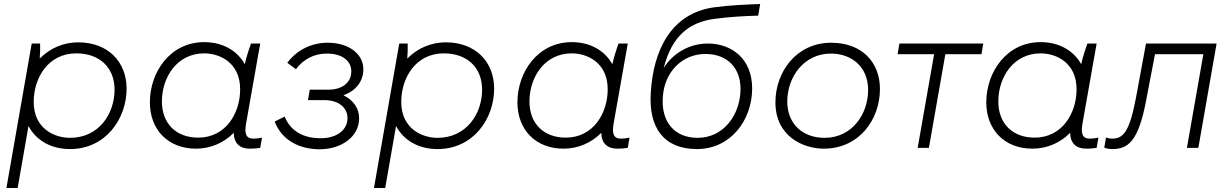

<svg xmlns="http://www.w3.org/2000/svg" viewBox="-20 -737 6131 957"><path d="M12 200H68L122 -109C159 -39 232 6 329 6C507 6 611 -145 611 -295C611 -430 517 -526 370 -526C297 -526 229 -497 178 -445C180 -471 181 -500 180 -520H138ZM329 -50C251 -50 148 -96 148 -229C148 -349 220 -471 360 -471C477 -471 551 -400 551 -290C551 -170 473 -50 329 -50Z M1225 4C1244 4 1259 3 1277 0L1286 -51C1271 -48 1258 -46 1243 -46C1204 -46 1198 -74 1207 -124L1277 -520H1231C1219 -487 1208 -451 1200 -417C1163 -484 1091 -527 998 -527C827 -527 727 -376 727 -227C727 -91 817 4 957 4C1028 4 1095 -24 1145 -75C1146 -23 1175 4 1225 4ZM998 -471C1074 -471 1177 -426 1177 -292C1177 -172 1105 -51 968 -51C857 -51 787 -122 787 -231C787 -352 862 -471 998 -471Z M1573 7C1684 7 1770 -57 1770 -147C1770 -196 1743 -237 1692 -262C1754 -285 1791 -331 1791 -392C1791 -468 1719 -524 1613 -524C1531 -524 1459 -487 1412 -424L1455 -392C1492 -441 1544 -470 1609 -470C1687 -470 1731 -433 1731 -381C1731 -323 1682 -290 1618 -290H1524L1515 -238H1596C1671 -238 1712 -198 1712 -149C1712 -88 1658 -48 1579 -48C1492 -48 1428 -83 1399 -156L1349 -131C1386 -35 1476 7 1573 7Z M1844 200H1900L1954 -109C1991 -39 2064 6 2161 6C2339 6 2443 -145 2443 -295C2443 -430 2349 -526 2202 -526C2129 -526 2061 -497 2010 -445C2012 -471 2013 -500 2012 -520H1970ZM2161 -50C2083 -50 1980 -96 1980 -229C1980 -349 2052 -471 2192 -471C2309 -471 2383 -400 2383 -290C2383 -170 2305 -50 2161 -50Z M3057 4C3076 4 3091 3 3109 0L3118 -51C3103 -48 3090 -46 3075 -46C3036 -46 3030 -74 3039 -124L3109 -520H3063C3051 -487 3040 -451 3032 -417C2995 -484 2923 -527 2830 -527C2659 -527 2559 -376 2559 -227C2559 -91 2649 4 2789 4C2860 4 2927 -24 2977 -75C2978 -23 3007 4 3057 4ZM2830 -471C2906 -471 3009 -426 3009 -292C3009 -172 2937 -51 2800 -51C2689 -51 2619 -122 2619 -231C2619 -352 2694 -471 2830 -471Z M3454 6C3621 6 3729 -137 3729 -297C3729 -441 3630 -520 3508 -520C3414 -520 3333 -470 3288 -398C3329 -558 3415 -626 3541 -643C3616 -653 3685 -657 3759 -659L3769 -717C3690 -714 3619 -711 3543 -701C3318 -672 3236 -475 3224 -279C3211 -100 3289 6 3454 6ZM3457 -50C3340 -50 3274 -132 3284 -255C3291 -373 3376 -468 3496 -468C3602 -468 3671 -402 3671 -294C3671 -169 3590 -50 3457 -50Z M4086 4C4263 4 4366 -142 4366 -293C4366 -428 4275 -524 4123 -524C3949 -524 3845 -378 3845 -227C3845 -56 3985 4 4086 4ZM4090 -50C3977 -50 3904 -123 3904 -231C3904 -351 3985 -470 4122 -470C4219 -470 4307 -409 4307 -289C4307 -169 4228 -50 4090 -50Z M4454 -467H4636L4554 0H4610L4692 -467H4872L4881 -520H4463Z M5394 4C5413 4 5428 3 5446 0L5455 -51C5440 -48 5427 -46 5412 -46C5373 -46 5367 -74 5376 -124L5446 -520H5400C5388 -487 5377 -451 5369 -417C5332 -484 5260 -527 5167 -527C4996 -527 4896 -376 4896 -227C4896 -91 4986 4 5126 4C5197 4 5264 -24 5314 -75C5315 -23 5344 4 5394 4ZM5167 -471C5243 -471 5346 -426 5346 -292C5346 -172 5274 -51 5137 -51C5026 -51 4956 -122 4956 -231C4956 -352 5031 -471 5167 -471Z M5523 6C5601 6 5654 -29 5693 -238L5737 -467H5978L5896 0H5953L6044 -520H5692L5642 -249C5610 -81 5579 -46 5524 -46C5513 -46 5502 -48 5493 -52L5484 -1C5494 3 5507 6 5523 6Z"/></svg>

Font: Fixel Display 20240404 Light
Style: Italic
Weight: 300
Italic angle: -10°
Designer: AlfaBravo + MacPaw
Foundry: Kyrylo Tkachov, Marchela Mozhyna, Serhii Makarenko, Maria Weinstein, Zakhar Kryvoshyya
Version: Version 1.211;Glyphs 3.2 (3225)